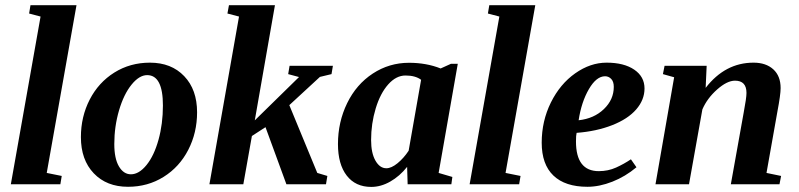

<svg xmlns="http://www.w3.org/2000/svg" viewBox="-20 -714 3096 744"><path d="M161.1 -43.9 219.2 -32.2 213.9 0H22L137.2 -649.9L92.8 -661.6L98.1 -693.8H276.4Z M611.3 -305.2Q611.3 -422.9 550.3 -422.9Q519.5 -422.9 489.5 -385.7Q459.5 -348.6 441.2 -286.1Q422.9 -223.6 422.9 -155.8Q422.9 -99.6 440.9 -69.1Q459 -38.6 487.3 -38.6Q518.6 -38.6 547.9 -74.7Q577.1 -110.8 594.2 -172.4Q611.3 -233.9 611.3 -305.2ZM476.1 9.8Q393.1 9.8 343.3 -42.5Q293.5 -94.7 293.5 -182.6Q293.5 -261.7 327.6 -328.1Q361.8 -394.5 423.1 -432.9Q484.4 -471.2 561 -471.2Q644 -471.2 693.8 -418.9Q743.7 -366.7 743.7 -278.8Q743.7 -199.7 709.5 -133.3Q675.3 -66.9 614 -28.6Q552.7 9.8 476.1 9.8Z M967.3 -247.6 1138.7 -415.5 1096.7 -426.8 1102.1 -459H1270L1264.6 -426.8L1219.7 -416L1101.1 -306.6L1209.5 -43.9L1248.5 -32.2L1243.2 0H1089.8L1008.8 -221.2L956.1 -187L922.9 0H791.5L906.2 -649.9L861.3 -661.6L867.2 -693.8H1045.4Z M1679.7 -43.9 1732.9 -28.3 1729 0H1559.6L1557.6 -67.4Q1528.8 -31.2 1492.4 -10.5Q1456.1 10.3 1418.5 10.3Q1357.4 10.3 1323.5 -33.7Q1289.6 -77.6 1289.6 -155.8Q1289.6 -241.2 1325.2 -314.2Q1360.8 -387.2 1424.6 -429Q1488.3 -470.7 1564.9 -470.7Q1632.3 -470.7 1687.5 -448.7L1727.5 -466.8H1753.9ZM1418 -171.4Q1418 -121.1 1434.8 -91.6Q1451.7 -62 1477.1 -62Q1496.6 -62 1520.5 -81.5Q1544.4 -101.1 1563.5 -129.9L1611.8 -404.8Q1589.8 -421.4 1551.3 -421.4Q1515.1 -421.4 1484.4 -387Q1453.6 -352.5 1435.8 -293.7Q1418 -234.9 1418 -171.4Z M1939 -43.9 1997.1 -32.2 1991.7 0H1799.8L1915 -649.9L1870.6 -661.6L1876 -693.8H2054.2Z M2477.5 -371.1Q2477.5 -327.1 2445.3 -290Q2413.1 -252.9 2352.3 -229Q2291.5 -205.1 2214.4 -199.2Q2211.9 -189.5 2211.9 -166Q2211.9 -50.8 2300.3 -50.8Q2336.4 -50.8 2367.2 -64.7Q2397.9 -78.6 2424.8 -96.7L2446.3 -65.9Q2403.3 -29.8 2353 -10Q2302.7 9.8 2256.3 9.8Q2169.9 9.8 2124.5 -33.7Q2079.1 -77.1 2079.1 -161.1Q2079.1 -245.1 2114.7 -316.9Q2150.4 -388.7 2209 -429.9Q2267.6 -471.2 2330.6 -471.2Q2397.9 -471.2 2437.7 -444.1Q2477.5 -417 2477.5 -371.1ZM2222.2 -248Q2281.7 -254.4 2320.1 -291.3Q2358.4 -328.1 2358.4 -377.4Q2358.4 -397.9 2348.4 -408.2Q2338.4 -418.5 2324.7 -418.5Q2291 -418.5 2262 -368.7Q2232.9 -318.8 2222.2 -248Z M2872.6 -354Q2872.6 -401.4 2828.1 -401.4Q2797.4 -401.4 2758.8 -367.2Q2720.2 -333 2701.7 -290L2649.9 0H2520L2592.3 -414.6L2548.8 -426.8L2555.2 -459H2718.3L2714.4 -373.5Q2790 -471.2 2899.9 -471.2Q2948.2 -471.2 2976.6 -445.3Q3004.9 -419.4 3004.9 -372.6Q3004.9 -347.2 2992.7 -283.2L2950.2 -43.9L3006.8 -32.2L3000.5 0H2812L2861.8 -277.8Q2872.6 -334.5 2872.6 -354Z"/></svg>

Font: Liberation Serif
Style: Bold Italic
Weight: 700
Italic angle: -16.333°
Designer: Steve Matteson
Foundry: Ascender Corporation
Version: Version 2.1.5